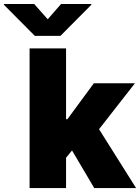

<svg xmlns="http://www.w3.org/2000/svg" viewBox="-100 -952 709 972"><path d="M49.8 0H234.4V-153.3L264.6 -190.4L377 0H588.9L401.4 -297.9L583 -530.3H375L241.2 -348.6H234.4V-707H49.8ZM73.2 -931.6H-80.1V-927.7L76.2 -770.5H206.1L362.3 -927.7V-931.6H209L141.6 -854.5Z"/></svg>

Font: Pretendard Black
Style: Regular
Weight: 900
Designer: Base glyphs from Inter by Rasmus Andersson; Hangeul glyphs from Noto Sans CJK(Source Han Sans) by Jang Soo-young and Kan
Foundry: Kil Hyung-jin
Version: Version 1.309;Glyphs 3.2 (3225)